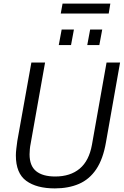

<svg xmlns="http://www.w3.org/2000/svg" viewBox="-20 -1033 689 1065"><path d="M284 12Q183 12 125.5 -30Q68 -72 68 -171Q68 -187 70.5 -208Q73 -229 76 -251L154 -686H230L150 -236Q147 -222 145.5 -205.5Q144 -189 144 -177Q144 -113 180.5 -83.5Q217 -54 286 -54Q370 -54 422 -97.5Q474 -141 490 -230L571 -686H646L568 -245Q552 -151 514 -94.5Q476 -38 418 -13Q360 12 284 12ZM306 -783 322 -869H390L374 -783ZM464 -783 480 -869H547L531 -783ZM317 -958 327 -1013H592L583 -958Z"/></svg>

Font: Archivo SemiCondensed Light
Style: Italic
Weight: 300
Width: 4
Italic angle: -10°
Designer: Hector Gatti
Foundry: Omnibus-Type
Version: Version 2.001